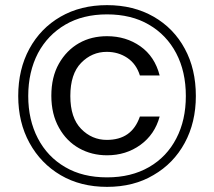

<svg xmlns="http://www.w3.org/2000/svg" viewBox="-20 -724 834 748"><path d="M397 4Q294 4 216.5 -41.5Q139 -87 95 -167Q51 -247 51 -350Q51 -454 94.5 -534Q138 -614 216 -659Q294 -704 397 -704Q500 -704 578.5 -659Q657 -614 700 -534Q743 -455 743 -350Q743 -247 699.5 -167Q656 -87 578 -42Q501 4 397 4ZM397 -119Q337 -119 288 -146.5Q239 -174 210 -226Q180 -279 180 -351Q180 -424 209.5 -476Q239 -528 288 -556Q313 -570 340 -576.5Q367 -583 397 -583Q471 -583 527 -543.5Q583 -504 602 -430H525Q511 -475 476 -498.5Q441 -522 396 -522Q338 -522 296 -479Q254 -436 254 -350Q254 -265 296 -222Q338 -179 396 -179Q445 -179 477 -201.5Q509 -224 525 -270H602Q583 -200 527 -159.5Q471 -119 397 -119ZM397 -33Q491 -33 560.5 -73Q630 -113 667 -185Q704 -256 704 -350Q704 -445 666.5 -516.5Q629 -588 560 -628Q526 -648 485 -658Q444 -668 397 -668Q303 -668 234.5 -628Q166 -588 128 -517Q90 -444 90 -350Q90 -257 127.5 -185Q165 -113 234 -73Q302 -33 397 -33Z"/></svg>

Font: Rethink Sans
Style: Regular
Weight: 400
Designer: The Rethink Sans project authors (Hans Thiessen). DM Sans designed by Colophon Foundry.
Foundry: Rethink Communications LLC
Version: Version 1.001